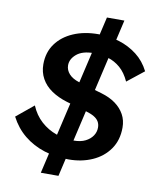

<svg xmlns="http://www.w3.org/2000/svg" viewBox="-92 -823 809 986"><g transform="rotate(10 313.0 -330.0)"><path d="M318 0Q249 0 189.5 -19Q130 -38 84 -75.5Q38 -113 9 -169L99 -243Q119 -195 154.5 -163Q190 -131 234.5 -115.5Q279 -100 326 -100Q363 -100 387.5 -112.5Q412 -125 425 -144.5Q438 -164 438 -187Q438 -205 430 -218.5Q422 -232 405 -242Q388 -252 360 -260L257 -290Q211 -304 176.5 -327.5Q142 -351 123.5 -384.5Q105 -418 105 -459Q105 -521 137.5 -566Q170 -611 227 -635.5Q284 -660 357 -660Q415 -660 466.5 -644Q518 -628 559.5 -596Q601 -564 626 -514L539 -445Q519 -489 490 -514Q461 -539 425.5 -549.5Q390 -560 350 -560Q292 -560 261.5 -534.5Q231 -509 231 -476Q231 -451 249 -431Q267 -411 302 -400L425 -364Q469 -351 499 -329Q529 -307 545.5 -277Q562 -247 562 -209Q562 -143 529 -96Q496 -49 440.5 -24.5Q385 0 318 0ZM189 92 385 -752H476L281 92Z"/></g></svg>

Font: Kantumruy Pro SemiBold
Style: Italic
Weight: 600
Italic angle: -13°
Version: Version 1.002